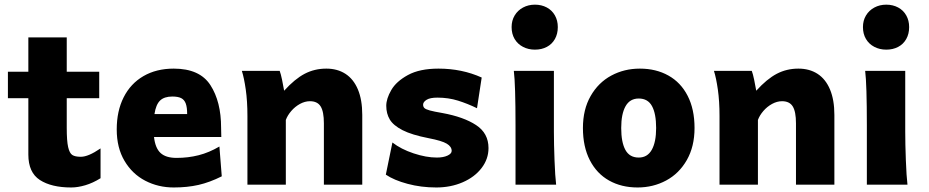

<svg xmlns="http://www.w3.org/2000/svg" viewBox="-20 -808 4065 840"><path d="M291.5 12.2Q205.1 12.2 154.5 -20.5Q104 -53.2 104 -131.8V-378.4H14.6V-494.1H104V-644.5H272V-494.1H414.1V-378.4H272V-249Q272 -191.4 278.1 -164.6Q284.2 -137.7 296.4 -129.9Q308.6 -122.1 333.5 -122.1Q350.1 -122.1 371.3 -131.1Q392.6 -140.1 419.9 -158.7V-28.3Q386.2 -7.3 353.3 2.4Q320.3 12.2 291.5 12.2Z M653.8 -208.5Q659.2 -160.2 682.4 -138.7Q705.6 -117.2 752.4 -117.2Q803.2 -117.2 849.1 -128.9Q895 -140.6 939.9 -167L950.2 -36.6Q897.9 -10.3 848.6 1Q799.3 12.2 740.2 12.2Q672.4 12.2 615.5 -17.3Q558.6 -46.9 524.7 -104.2Q490.7 -161.6 490.7 -241.7Q490.7 -322.3 521 -382.3Q551.3 -442.4 607.7 -475.1Q664.1 -507.8 740.2 -507.8Q854 -507.8 900.6 -435.5Q947.3 -363.3 947.3 -249.5Q947.8 -229 948.2 -208.5ZM798.8 -309.1Q798.8 -338.4 792.7 -355Q786.6 -371.6 772.7 -378.7Q758.8 -385.7 733.9 -385.7Q698.7 -385.7 680.4 -368.2Q662.1 -350.6 655.8 -309.1Z M1397 -268.6Q1397 -319.8 1382.8 -342.5Q1368.7 -365.2 1335.9 -365.2Q1314 -365.2 1292.2 -353.3Q1270.5 -341.3 1254.2 -322.3Q1237.8 -303.2 1230.5 -283.2V0H1062.5V-300.3Q1062.5 -365.2 1055.2 -416.3Q1047.9 -467.3 1038.1 -498H1203.6Q1208.5 -485.4 1214.1 -458.7Q1219.7 -432.1 1223.1 -411.1Q1269.5 -462.4 1312.7 -485.1Q1356 -507.8 1407.7 -507.8Q1456.1 -507.8 1491.5 -484.9Q1526.9 -461.9 1545.9 -416.5Q1564.9 -371.1 1564.9 -305.2V0H1397Z M1893.6 -380.9Q1861.3 -380.9 1846.2 -371.3Q1831.1 -361.8 1831.1 -350.1Q1831.1 -340.8 1836.9 -335.2Q1842.8 -329.6 1860.6 -324.7Q1878.4 -319.8 1915.5 -313.5Q2008.8 -296.4 2063 -260.7Q2117.2 -225.1 2117.2 -160.2Q2117.2 -112.3 2086.9 -72.8Q2056.6 -33.2 2004.2 -10.5Q1951.7 12.2 1888.7 12.2Q1822.3 12.2 1763.2 -3.7Q1704.1 -19.5 1668 -43.9L1696.8 -184.6Q1734.4 -155.3 1789.6 -137Q1844.7 -118.7 1891.1 -118.7Q1919.4 -118.7 1937.7 -127.2Q1956.1 -135.7 1956.1 -147.9Q1956.1 -166.5 1934.6 -179.4Q1913.1 -192.4 1854.5 -203.6Q1781.7 -217.8 1741.2 -238.5Q1700.7 -259.3 1685.3 -285.2Q1669.9 -311 1669.9 -345.2Q1669.9 -376 1691.7 -413.8Q1713.4 -451.7 1764.6 -479.7Q1815.9 -507.8 1898.4 -507.8Q2001 -507.8 2087.4 -468.8L2066.9 -334.5Q2025.9 -354.5 1983.9 -367.7Q1941.9 -380.9 1893.6 -380.9Z M2403.3 -231.9Q2403.3 -178.2 2406 -107.2Q2408.7 -36.1 2413.1 0H2235.4V-258.8Q2235.4 -439 2228 -498H2403.3ZM2320.3 -787.6Q2349.1 -787.6 2372.1 -775.4Q2395 -763.2 2407.7 -740.7Q2420.4 -718.3 2420.4 -689.5Q2420.4 -659.7 2407.7 -637.2Q2395 -614.7 2372.3 -602.8Q2349.6 -590.8 2320.3 -590.8Q2291.5 -590.8 2268.1 -603Q2244.6 -615.2 2231.4 -637.5Q2218.3 -659.7 2218.3 -689.5Q2218.3 -718.3 2231.7 -740.5Q2245.1 -762.7 2268.3 -775.1Q2291.5 -787.6 2320.3 -787.6Z M2779.3 -507.8Q2850.1 -507.8 2904.3 -477.5Q2958.5 -447.3 2988.5 -388.7Q3018.6 -330.1 3018.6 -248Q3018.6 -167 2984.9 -107.9Q2951.2 -48.8 2894.3 -18.3Q2837.4 12.2 2769.5 12.2Q2698.7 12.2 2644.8 -18.1Q2590.8 -48.3 2560.5 -107.2Q2530.3 -166 2530.3 -248Q2530.3 -329.1 2564 -387.9Q2597.7 -446.8 2654.3 -477.3Q2710.9 -507.8 2779.3 -507.8ZM2774.4 -118.7Q2812.5 -118.7 2831.5 -152.6Q2850.6 -186.5 2850.6 -248Q2850.6 -310.5 2832.5 -343.8Q2814.5 -377 2774.4 -377Q2735.8 -377 2716.8 -343.3Q2697.8 -309.6 2697.8 -248Q2697.8 -185.5 2716.1 -152.1Q2734.4 -118.7 2774.4 -118.7Z M3462.4 -268.6Q3462.4 -319.8 3448.2 -342.5Q3434.1 -365.2 3401.4 -365.2Q3379.4 -365.2 3357.7 -353.3Q3335.9 -341.3 3319.6 -322.3Q3303.2 -303.2 3295.9 -283.2V0H3127.9V-300.3Q3127.9 -365.2 3120.6 -416.3Q3113.3 -467.3 3103.5 -498H3269Q3273.9 -485.4 3279.5 -458.7Q3285.2 -432.1 3288.6 -411.1Q3335 -462.4 3378.2 -485.1Q3421.4 -507.8 3473.1 -507.8Q3521.5 -507.8 3556.9 -484.9Q3592.3 -461.9 3611.3 -416.5Q3630.4 -371.1 3630.4 -305.2V0H3462.4Z M3940.4 -231.9Q3940.4 -178.2 3943.1 -107.2Q3945.8 -36.1 3950.2 0H3772.5V-258.8Q3772.5 -439 3765.1 -498H3940.4ZM3857.4 -787.6Q3886.2 -787.6 3909.2 -775.4Q3932.1 -763.2 3944.8 -740.7Q3957.5 -718.3 3957.5 -689.5Q3957.5 -659.7 3944.8 -637.2Q3932.1 -614.7 3909.4 -602.8Q3886.7 -590.8 3857.4 -590.8Q3828.6 -590.8 3805.2 -603Q3781.7 -615.2 3768.6 -637.5Q3755.4 -659.7 3755.4 -689.5Q3755.4 -718.3 3768.8 -740.5Q3782.2 -762.7 3805.4 -775.1Q3828.6 -787.6 3857.4 -787.6Z"/></svg>

Font: Lesson One Extra
Style: Regular
Weight: 800
Designer: But Ko, Victor Gaultney, Annie Olsen, Julie Remington, Don Collingsworth, Eric Hays, Becca Hirsbrunner
Version: Version 1.100